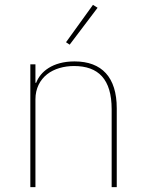

<svg xmlns="http://www.w3.org/2000/svg" viewBox="-20 -771 596 791"><path d="M105 0V-506H126V-430H129C146 -475 196 -518 287 -518C400 -518 461 -452 461 -325V0H440V-321C440 -445 385 -499 285 -499C244 -499 203 -488 174 -465C145 -442 126 -407 126 -362V0ZM267 -587 252 -597 363 -751 382 -739Z"/></svg>

Font: Plexus Sans Thin
Style: Regular
Weight: 250
Version: Version 2.001;PS 002.001;hotconv 1.0.70;makeotf.lib2.5.58329